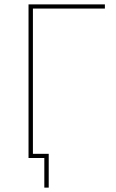

<svg xmlns="http://www.w3.org/2000/svg" viewBox="-20 -720 528 875"><path d="M182 135H202V-19H130V-681H458V-700H110V0H182Z"/></svg>

Font: Fixel Text Thin
Style: Regular
Weight: 100
Width: 4
Designer: AlfaBravo + MacPaw
Foundry: Kyrylo Tkachov, Marchela Mozhyna, Serhii Makarenko, Maria Weinstein, Zakhar Kryvoshyya
Version: Version 1.211